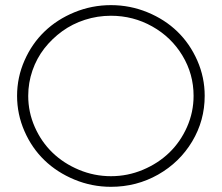

<svg xmlns="http://www.w3.org/2000/svg" viewBox="-20 -720 856 741"><path d="M770 -350.1Q770 -254.9 721.7 -174.1Q673.3 -93.3 590.1 -46.1Q506.8 1 408.2 1Q334.5 1 267.3 -26.9Q200.2 -54.7 151.6 -101.6Q103 -148.4 74.5 -213.6Q45.9 -278.8 45.9 -350.1Q45.9 -421.4 74.5 -486.3Q103 -551.3 151.6 -598.1Q200.2 -645 267.3 -672.6Q334.5 -700.2 408.2 -700.2Q481.9 -700.2 549.1 -672.6Q616.2 -645 664.6 -598.1Q712.9 -551.3 741.5 -486.3Q770 -421.4 770 -350.1ZM88.9 -350.1Q88.9 -287.1 114.3 -229.7Q139.6 -172.4 182.6 -130.9Q225.6 -89.4 284.7 -64.7Q343.8 -40 408.2 -40Q472.7 -40 531.5 -64.7Q590.3 -89.4 633.3 -130.9Q676.3 -172.4 701.7 -229.7Q727.1 -287.1 727.1 -350.1Q727.1 -434.1 684.1 -505.4Q641.1 -576.7 567.6 -617.9Q494.1 -659.2 408.2 -659.2Q356.4 -659.2 307.9 -643.6Q259.3 -627.9 220 -599.4Q180.7 -570.8 151.1 -533Q121.6 -495.1 105.2 -447.8Q88.9 -400.4 88.9 -350.1Z"/></svg>

Font: Montserrat Ultra Light
Style: Regular
Weight: 200
Designer: Julieta Ulanovsky
Foundry: Julieta Ulanovsky
Version: Version 3.001;PS 003.001;hotconv 1.0.70;makeotf.lib2.5.58329